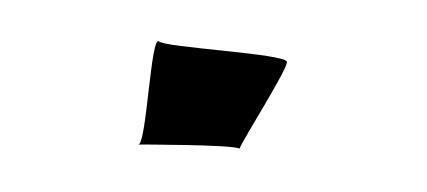

<svg xmlns="http://www.w3.org/2000/svg" viewBox="-20 -106 207 93"><path d="M47 -36C47 -36 93 -36 96 -34C98 -39 119 -72 119 -76C119 -80 59 -83 57 -86C53 -89 51 -36 47 -36ZM96 -33V-34Z"/></svg>

Font: Arrow
Style: Regular
Weight: 400
Version: Version 0.23